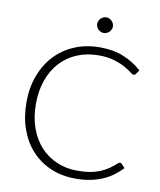

<svg xmlns="http://www.w3.org/2000/svg" viewBox="-95 -957 867 1040"><g transform="rotate(10 338.0 -437.0)"><path d="M615 -119Q620 -119 623.5 -115.5L643.5 -94Q621.5 -70.5 595.8 -51.8Q570 -33 539.2 -19.8Q508.5 -6.5 471.8 0.8Q435 8 391 8Q317.5 8 256.2 -17.8Q195 -43.5 151 -90.8Q107 -138 82.8 -205Q58.5 -272 58.5 -354Q58.5 -434.5 83.5 -501Q108.5 -567.5 153.5 -615.2Q198.5 -663 261.5 -689.2Q324.5 -715.5 400.5 -715.5Q473 -715.5 529 -693Q585 -670.5 631 -629.5L615.5 -607Q611.5 -601 603 -601Q597 -601 583.5 -612Q570 -623 546 -636.2Q522 -649.5 486.2 -660.5Q450.5 -671.5 400.5 -671.5Q336.5 -671.5 283.2 -649.5Q230 -627.5 191.8 -586.5Q153.5 -545.5 132 -486.5Q110.5 -427.5 110.5 -354Q110.5 -279 132.2 -220Q154 -161 192 -120.2Q230 -79.5 281.8 -57.8Q333.5 -36 393.5 -36Q431.5 -36 461.2 -41Q491 -46 516 -56Q541 -66 562.5 -80.5Q584 -95 605 -114.5Q607.5 -116.5 610 -117.8Q612.5 -119 615 -119ZM448.5 -838Q448.5 -829.5 445 -821.8Q441.5 -814 435.5 -808.2Q429.5 -802.5 421.5 -799Q413.5 -795.5 405 -795.5Q396.5 -795.5 388.8 -799Q381 -802.5 375 -808.2Q369 -814 365.5 -821.8Q362 -829.5 362 -838Q362 -847 365.5 -854.8Q369 -862.5 375 -868.5Q381 -874.5 388.8 -878Q396.5 -881.5 405 -881.5Q413.5 -881.5 421.5 -878Q429.5 -874.5 435.5 -868.5Q441.5 -862.5 445 -854.8Q448.5 -847 448.5 -838Z"/></g></svg>

Font: LatoLatin Light
Style: Regular
Weight: 300
Designer: Lukasz Dziedzic with Adam Twardoch and Botio Nikoltchev
Foundry: tyPoland Lukasz Dziedzic
Version: Version 2.015; 2015-08-06; http://www.latofonts.com/